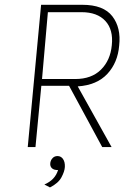

<svg xmlns="http://www.w3.org/2000/svg" viewBox="-20 -628 562 820"><path d="M98.5 0 155.5 -607.5H332Q422 -607.5 459.8 -558.5Q497.5 -509.5 489 -433.5Q483 -360.5 438.5 -312.5Q394 -264.5 312 -259L456.5 0H416.5L275 -261.5H156.5L131.5 0ZM159.5 -290.5H301Q371 -290.5 411.2 -330.5Q451.5 -370.5 457.5 -435Q464.5 -501 430 -538.5Q395.5 -576 328 -576H184.5ZM193.5 172.5 169.5 160Q192.5 150 207 134.8Q221.5 119.5 228 98Q211 99 201.8 90.5Q192.5 82 195 66.5Q197 55 205 46.8Q213 38.5 225.5 38.5Q240.5 38.5 249.2 51.2Q258 64 257 85Q256 104 242.5 129.2Q229 154.5 193.5 172.5Z"/></svg>

Font: Karla ExtraLight
Style: Italic
Weight: 250
Italic angle: -8°
Designer: Jonathan Pinhorn
Version: Version 2.004;gftools[0.9.33]